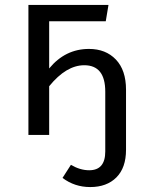

<svg xmlns="http://www.w3.org/2000/svg" viewBox="-20 -546 582 777"><path d="M340 -348Q408 -348 449 -305Q490 -262 490 -183V60Q490 133 451 172Q412 211 345 211Q282 211 233 174L267 121Q304 143 341 143Q406 143 406 67V-175Q406 -282 321 -282Q248 -282 179 -197V0H95V-526H419L408 -460H179V-269Q244 -348 340 -348Z"/></svg>

Font: FiraGO Book
Style: Regular
Weight: 350
Designer: bBox Type
Foundry: bBox Type GmbH
Version: Version 1.001;PS 001.001;hotconv 1.0.88;makeotf.lib2.5.64775